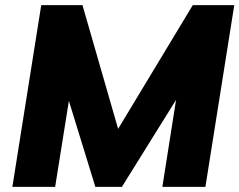

<svg xmlns="http://www.w3.org/2000/svg" viewBox="-20 -725 929 745"><path d="M28 0 140 -705H300L449 -188H416L728 -705H889L777 0H610L678 -432H722L453 0H350L217 -432H263L194 0Z"/></svg>

Font: Mulish ExtraLight Black
Style: Italic
Weight: 900
Italic angle: -9°
Version: Version 3.603